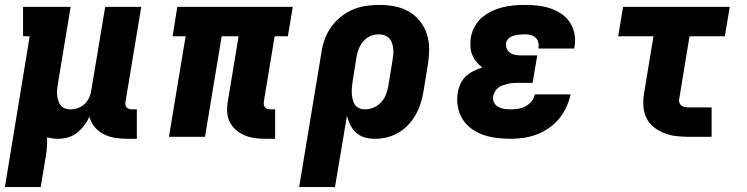

<svg xmlns="http://www.w3.org/2000/svg" viewBox="-27 -558 3047 783"><path d="M-7 205 94 -410H67V-530H261L209 -216Q207 -204 206 -192.5Q205 -181 206 -169.5Q207 -158 210.5 -147.5Q214 -137 220.5 -128.5Q227 -120 237.5 -116Q248 -112 260 -112Q275 -112 290 -117Q305 -122 317 -133Q329 -144 336 -158.5Q343 -173 345 -188L402 -530H549L485 -144Q484 -137 484.5 -131Q485 -125 489 -120.5Q493 -116 499 -114Q505 -112 511 -112H531V8H491Q466 8 441.5 4Q417 0 395.5 -11Q374 -22 359 -40Q344 -58 338 -82Q329 -63 316 -46Q303 -29 286.5 -16Q270 -3 249.5 2.5Q229 8 210 8Q198 8 187 6.5Q176 5 165 2Q166 27 163.5 52.5Q161 78 156 102L139 205Z M1056 8Q1034 8 1012 5Q990 2 971 -6Q952 -14 936 -27.5Q920 -41 910.5 -59.5Q901 -78 899.5 -100Q898 -122 902 -144L946 -410H877L809 0H662L730 -410H677L696 -530H1167L1147 -410H1093L1049 -144Q1048 -137 1049 -131Q1050 -125 1053.5 -120.5Q1057 -116 1063 -114Q1069 -112 1076 -112H1095V8Z M1193 205 1284 -345Q1288 -372 1297.5 -398.5Q1307 -425 1323.5 -448Q1340 -471 1363 -489.5Q1386 -508 1412 -519Q1438 -530 1465.5 -534Q1493 -538 1520 -538Q1552 -538 1583 -532Q1614 -526 1640 -511Q1666 -496 1685 -472.5Q1704 -449 1713.5 -420Q1723 -391 1723 -359Q1723 -327 1718 -295L1700 -185Q1696 -161 1688.5 -137Q1681 -113 1668.5 -90.5Q1656 -68 1638 -49Q1620 -30 1598 -17Q1576 -4 1551.5 2Q1527 8 1503 8Q1481 8 1461 2.5Q1441 -3 1426 -16.5Q1411 -30 1402 -48Q1393 -66 1388 -86L1339 205ZM1461 -112Q1478 -112 1495.5 -119Q1513 -126 1526 -139.5Q1539 -153 1546 -170Q1553 -187 1556 -204L1574 -314Q1576 -326 1577 -338Q1578 -350 1576.5 -361.5Q1575 -373 1571 -384Q1567 -395 1559 -403Q1551 -411 1540 -414.5Q1529 -418 1517 -418Q1500 -418 1483.5 -411Q1467 -404 1455 -390Q1443 -376 1436.5 -359.5Q1430 -343 1427 -326L1412 -232Q1410 -219 1408.5 -206Q1407 -193 1407.5 -180.5Q1408 -168 1410.5 -155.5Q1413 -143 1419 -133Q1425 -123 1436.5 -117.5Q1448 -112 1461 -112Z M2056 8Q2027 8 1998.5 4.5Q1970 1 1944 -8Q1918 -17 1896 -33Q1874 -49 1859.5 -72Q1845 -95 1840 -123.5Q1835 -152 1840 -181Q1843 -199 1851 -216.5Q1859 -234 1873 -247Q1887 -260 1904.5 -268.5Q1922 -277 1940 -283Q1926 -293 1915.5 -306Q1905 -319 1898.5 -335Q1892 -351 1891.5 -369Q1891 -387 1893 -405Q1897 -427 1908.5 -449Q1920 -471 1938.5 -486.5Q1957 -502 1979 -512.5Q2001 -523 2023.5 -528.5Q2046 -534 2069 -536Q2092 -538 2115 -538Q2141 -538 2167 -535Q2193 -532 2217 -524Q2241 -516 2262 -502Q2283 -488 2296.5 -467.5Q2310 -447 2315.5 -421.5Q2321 -396 2316 -369Q2316 -367 2315.5 -364.5Q2315 -362 2315 -360H2169Q2169 -361 2169 -361.5Q2169 -362 2169 -363Q2171 -375 2168 -386Q2165 -397 2157 -404.5Q2149 -412 2138 -415Q2127 -418 2115 -418Q2107 -418 2099.5 -417.5Q2092 -417 2084.5 -416Q2077 -415 2069.5 -413Q2062 -411 2055 -407Q2048 -403 2043 -396.5Q2038 -390 2037 -383Q2035 -371 2039.5 -360Q2044 -349 2053.5 -342.5Q2063 -336 2074.5 -334Q2086 -332 2099 -332H2164L2145 -220H2080Q2070 -220 2060.5 -219Q2051 -218 2041 -215.5Q2031 -213 2021.5 -209.5Q2012 -206 2004 -199.5Q1996 -193 1991 -183.5Q1986 -174 1984 -165Q1982 -151 1988 -139.5Q1994 -128 2005 -122Q2016 -116 2029.5 -114Q2043 -112 2056 -112Q2071 -112 2086.5 -114.5Q2102 -117 2116 -124.5Q2130 -132 2140.5 -144.5Q2151 -157 2154 -173H2300Q2294 -146 2282.5 -121Q2271 -96 2253 -74Q2235 -52 2211 -35.5Q2187 -19 2161.5 -9.5Q2136 0 2109.5 4Q2083 8 2056 8Z M2782 0Q2756 0 2730.5 -3Q2705 -6 2682 -15Q2659 -24 2640 -39Q2621 -54 2610 -75.5Q2599 -97 2597 -123Q2595 -149 2599 -174L2638 -410H2494L2514 -530H2949L2929 -410H2785L2743 -155Q2741 -147 2743.5 -139.5Q2746 -132 2752 -127.5Q2758 -123 2766 -121.5Q2774 -120 2782 -120H2875V0Z"/></svg>

Font: Iosevka Slab HvExObl
Style: Regular
Weight: 900
Width: 7
Italic angle: -9°
Monospace: yes
Designer: Belleve Invis
Foundry: Belleve Invis
Version: Version 11.1.1; ttfautohint (v1.8.3)